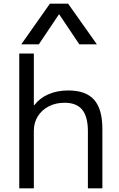

<svg xmlns="http://www.w3.org/2000/svg" viewBox="-20 -1020 642 1040"><path d="M84.3 0V-730H163.3V-449.7H165.3Q194.6 -488.5 242 -509.3Q289.5 -530 349.9 -530Q445.8 -530 490.4 -478.8Q535 -427.6 534.5 -320V0H456.1V-306.4Q456.6 -386.8 425.7 -425.1Q394.9 -463.4 330 -463.4Q281.4 -463.4 243.8 -443.8Q206.2 -424.2 185 -390.3Q163.8 -356.5 163.3 -312.3V0ZM95.3 -780 250.3 -1000H349L504.7 -780H409.6L301 -941.9H299L190.4 -780Z"/></svg>

Font: M PLUS 1 Thin
Style: Regular
Weight: 100
Designer: Coji Morishita
Foundry: UNDERFOREST DESIGN
Version: Version 1.001